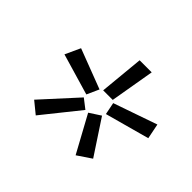

<svg xmlns="http://www.w3.org/2000/svg" viewBox="-91 -924 596 596"><g transform="rotate(45 207.0 -625.5)"><path d="M252 -654H210L224 -800H277ZM182 -608 46 -648 69 -698 200 -648ZM117 -451 79 -482 183 -596 214 -572ZM268 -608 260 -648 404 -698 414 -648ZM292 -451 226 -572 263 -596 338 -482Z"/></g></svg>

Font: Tanohe Sans
Style: Italic
Weight: 400
Designer: Village Type and Design LLC & Cristiano Sobral
Foundry: Cooper Hewitt Smithsonian Design Museum
Version: Version 1.00;September 29, 2021;FontCreator 13.0.0.2655 64-b